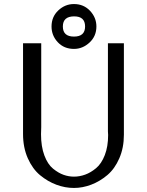

<svg xmlns="http://www.w3.org/2000/svg" viewBox="-20 -908 727 950"><path d="M94 -245V-694H184V-279Q184 -273 183.5 -261.5Q183 -250 183 -244Q183 -183 199.5 -139Q216 -95 242.5 -73.5Q269 -52 294.5 -43Q320 -34 346 -34Q374 -34 401.5 -44Q429 -54 455.5 -76Q482 -98 498.5 -140.5Q515 -183 515 -240Q515 -243 514.5 -249Q514 -255 514 -258V-694H593V-241Q593 -177 570.5 -125Q548 -73 511.5 -42Q475 -11 432 5.5Q389 22 346 22Q302 22 259 6Q216 -10 178.5 -41Q141 -72 117.5 -125Q94 -178 94 -245ZM235 -777Q235 -825 268.5 -856.5Q302 -888 346 -888Q394 -888 425.5 -854.5Q457 -821 457 -777Q457 -729 423 -697.5Q389 -666 346 -666Q297 -666 266 -699Q235 -732 235 -777ZM347 -827Q291 -827 291 -777Q291 -727 346 -727Q401 -727 401 -777Q401 -827 347 -827Z"/></svg>

Font: CMU Sans Serif
Style: Medium
Weight: 500
Version: Version 0.7.0